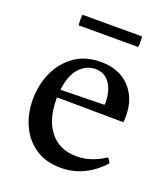

<svg xmlns="http://www.w3.org/2000/svg" viewBox="-126 -751 748 854"><g transform="rotate(20 248.5 -324.5)"><path d="M259 12Q188 12 139 -21Q90 -54 64.5 -109.5Q39 -165 39 -232Q39 -301 65.5 -360Q92 -419 143 -455.5Q194 -492 267 -492Q355 -492 404.5 -439.5Q454 -387 454 -304Q454 -294 453.5 -286.5Q453 -279 452 -274L137 -277Q137 -273 137 -270Q137 -172 182 -116Q227 -60 308 -60Q376 -60 442 -104Q452 -92 457 -81Q372 12 259 12ZM140 -314 347 -318Q348 -320 348 -323.5Q348 -327 348 -328Q348 -382 324.5 -418Q301 -454 255 -454Q212 -454 180 -419Q148 -384 140 -314ZM118 -661H400Q403 -636 400 -611H118Q115 -636 118 -661Z"/></g></svg>

Font: Tiro Devanagari Marathi
Style: Regular
Weight: 400
Designer: Devanagari: John Hudson & Fiona Ross. Latin: John Hudson.
Foundry: Tiro Typeworks Ltd.
Version: Version 1.52